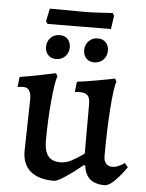

<svg xmlns="http://www.w3.org/2000/svg" viewBox="-54 -802 652 858"><g transform="rotate(5 272.0 -373.0)"><path d="M48 -394Q39 -394 31.5 -393Q24 -392 22 -391L27 -437Q72 -444 122.5 -454.5Q173 -465 188 -468L195 -454Q185 -429 177 -340.5Q169 -252 169 -163Q169 -117 186.5 -95Q204 -73 241 -73Q267 -73 290.5 -85.5Q314 -98 347 -121V-341Q347 -371 336.5 -382Q326 -393 299 -393L279 -392L284 -438Q333 -444 385.5 -454Q438 -464 453 -467L460 -453Q450 -430 443 -331.5Q436 -233 436 -117Q436 -97 446 -85Q456 -73 474 -73Q487 -73 499 -78Q511 -83 519 -88Q527 -93 529 -95L544 -77Q540 -71 524.5 -50.5Q509 -30 488 -10Q467 10 449 12Q363 12 354 -67L348 -70Q304 -34 269 -11Q234 12 221 12Q151 12 114.5 -19Q78 -50 78 -109L83 -342Q83 -394 48 -394ZM123 -695 135 -753 289 -752Q320 -752 362 -754.5Q404 -757 417 -758L424 -746L415 -686L273 -685L131 -684ZM133 -582Q133 -606 149 -622.5Q165 -639 190 -639Q213 -639 226 -624.5Q239 -610 239 -589Q239 -564 223 -547.5Q207 -531 182 -531Q159 -531 146 -545.5Q133 -560 133 -582ZM304 -582Q304 -606 320 -622.5Q336 -639 361 -639Q384 -639 397 -624.5Q410 -610 410 -589Q410 -564 394 -547.5Q378 -531 353 -531Q330 -531 317 -545.5Q304 -560 304 -582Z"/></g></svg>

Font: Alegreya Medium
Style: Regular
Weight: 500
Designer: Juan Pablo del Peral
Foundry: Huerta Tipografica
Version: Version 2.007; ttfautohint (v1.6)